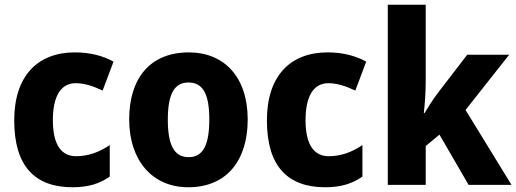

<svg xmlns="http://www.w3.org/2000/svg" viewBox="-20 -780 2178 810"><path d="M286 10C352 10 400 -5 443 -35V-168C399 -138 352 -121 301 -121C239 -121 203 -169 203 -273C203 -376 238 -429 299 -429C337 -429 372 -417 413 -398L459 -520C415 -544 362 -559 296 -559C138 -559 40 -459 40 -272C40 -77 129 10 286 10Z M1025 -276C1025 -458 923 -559 777 -559C614 -559 525 -451 525 -276C525 -105 621 10 774 10C939 10 1025 -106 1025 -276ZM688 -275C688 -381 714 -432 775 -432C838 -432 863 -380 863 -276C863 -171 838 -117 776 -117C713 -117 688 -171 688 -275Z M1352 10C1418 10 1466 -5 1509 -35V-168C1465 -138 1418 -121 1367 -121C1305 -121 1269 -169 1269 -273C1269 -376 1304 -429 1365 -429C1403 -429 1438 -417 1479 -398L1525 -520C1481 -544 1428 -559 1362 -559C1204 -559 1106 -459 1106 -272C1106 -77 1195 10 1352 10Z M1776 -440V-760H1616V0H1776V-164L1834 -212L1957 0H2138L1944 -316L2128 -549H1951L1825 -385C1808 -362 1787 -330 1771 -303H1768C1773 -347 1776 -395 1776 -440Z"/></svg>

Font: Noto Sans Thai SemCond ExtBd
Style: Regular
Weight: 800
Width: 4
Designer: Monotype Design Team
Foundry: Monotype Imaging Inc.
Version: Version 2.002